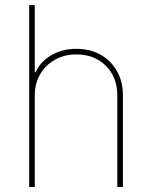

<svg xmlns="http://www.w3.org/2000/svg" viewBox="-20 -748 608 768"><path d="M119.1 -366.2V0H96.7V-727.5H119.1V-459H122.1Q141.6 -501.5 185.3 -527.1Q229 -552.7 285.2 -552.7Q340.3 -552.7 382.3 -529.1Q424.3 -505.4 448 -463.4Q471.7 -421.4 471.7 -366.2V0H449.2V-366.2Q449.2 -439 403.6 -484.6Q357.9 -530.3 285.2 -530.3Q237.3 -530.3 199.7 -509Q162.1 -487.8 140.6 -450.9Q119.1 -414.1 119.1 -366.2Z"/></svg>

Font: Inter Tight Thin
Style: Regular
Weight: 250
Designer: Rasmus Andersson
Foundry: rsms
Version: Version 3.004